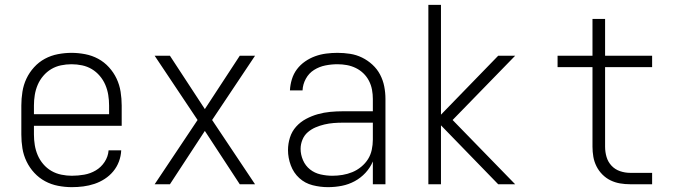

<svg xmlns="http://www.w3.org/2000/svg" viewBox="-20 -760 2790 792"><path d="M276 12Q248 12 219.5 6.5Q191 1 166 -12.5Q141 -26 121.5 -47Q102 -68 89.5 -94Q77 -120 72.5 -148Q68 -176 68 -205V-325Q68 -353 72.5 -381.5Q77 -410 89 -435.5Q101 -461 120.5 -482.5Q140 -504 165 -517.5Q190 -531 218.5 -536.5Q247 -542 275 -542Q303 -542 331.5 -536.5Q360 -531 385 -517.5Q410 -504 429.5 -482.5Q449 -461 461 -435.5Q473 -410 477.5 -381.5Q482 -353 482 -325V-241H120V-205Q120 -183 123.5 -161.5Q127 -140 135.5 -120Q144 -100 158.5 -83Q173 -66 192 -55Q211 -44 233 -39.5Q255 -35 276 -35Q302 -35 327.5 -39.5Q353 -44 375 -57Q397 -70 411.5 -92Q426 -114 428 -140H480Q479 -116 470.5 -93.5Q462 -71 447 -53Q432 -35 412 -22Q392 -9 369.5 -1.5Q347 6 323.5 9Q300 12 276 12ZM430 -289V-325Q430 -347 426.5 -368.5Q423 -390 414.5 -410Q406 -430 391.5 -447Q377 -464 358.5 -475Q340 -486 318.5 -490.5Q297 -495 275 -495Q253 -495 231.5 -490.5Q210 -486 191.5 -475Q173 -464 158.5 -447Q144 -430 135.5 -410Q127 -390 123.5 -368.5Q120 -347 120 -325V-289Z M618 0 795 -265 618 -530H681L825 -310L969 -530H1032L855 -265L1032 0H969L825 -220L681 0Z M1333 12Q1301 12 1269.5 4Q1238 -4 1214.5 -25.5Q1191 -47 1179.5 -78Q1168 -109 1168 -141Q1168 -167 1176 -192.5Q1184 -218 1201.5 -237.5Q1219 -257 1242.5 -269.5Q1266 -282 1291 -289Q1316 -296 1342 -298.5Q1368 -301 1394 -301H1518V-352Q1518 -371 1514.5 -390Q1511 -409 1502 -426.5Q1493 -444 1479 -457.5Q1465 -471 1447.5 -479.5Q1430 -488 1411 -491.5Q1392 -495 1372 -495Q1347 -495 1322 -490Q1297 -485 1275.5 -471.5Q1254 -458 1241.5 -435Q1229 -412 1228 -387H1176Q1177 -410 1184 -433Q1191 -456 1205 -474.5Q1219 -493 1238.5 -506.5Q1258 -520 1280 -528Q1302 -536 1325.5 -539Q1349 -542 1372 -542Q1398 -542 1424 -538Q1450 -534 1473.5 -522.5Q1497 -511 1516.5 -493Q1536 -475 1548 -452Q1560 -429 1565 -403.5Q1570 -378 1570 -352V0H1518V-94Q1507 -68 1487.5 -47Q1468 -26 1443 -12.5Q1418 1 1390 6.5Q1362 12 1333 12ZM1351 -35Q1372 -35 1393 -38.5Q1414 -42 1433.5 -50Q1453 -58 1470 -72Q1487 -86 1498 -103.5Q1509 -121 1513.5 -142Q1518 -163 1518 -184V-254H1394Q1375 -254 1356 -252.5Q1337 -251 1318 -246.5Q1299 -242 1281.5 -234.5Q1264 -227 1249.5 -214.5Q1235 -202 1227.5 -183.5Q1220 -165 1220 -146Q1220 -122 1230 -99Q1240 -76 1259 -61Q1278 -46 1302.5 -40.5Q1327 -35 1351 -35Z M2105 0H2035L1799 -243V0H1747V-740H1799V-287L2035 -530H2105L1847 -265Z M2670 0H2579Q2558 0 2537.5 -3.5Q2517 -7 2498.5 -16Q2480 -25 2465 -40Q2450 -55 2440.5 -74Q2431 -93 2427.5 -113.5Q2424 -134 2424 -155V-483H2280V-530H2424V-682H2476V-530H2670V-483H2476V-155Q2476 -133 2482 -112.5Q2488 -92 2502.5 -76.5Q2517 -61 2537.5 -54Q2558 -47 2579 -47H2670Z"/></svg>

Font: Lode Dark
Style: Regular
Weight: 400
Monospace: yes
Designer: Belleve Invis
Foundry: Belleve Invis
Version: Version 29.2.0; ttfautohint (v1.8.3)